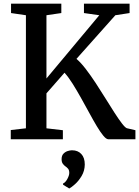

<svg xmlns="http://www.w3.org/2000/svg" viewBox="-20 -763 762 1052"><path d="M39 0V-50.5L122 -60V-679.5L40.5 -691.5V-743H316V-691.5L234.5 -679.5V-333L524 -679.5L440 -691.5V-743H690V-691.5L612 -679.5L399 -440.5Q423.5 -419.5 450.5 -384.2Q477.5 -349 505 -307Q532.5 -265 558.5 -223Q584.5 -181 607.5 -145.2Q630.5 -109.5 648 -86.8Q665.5 -64 675 -60.5L722 -49.5V0H573.5Q562 0 545.8 -19.8Q529.5 -39.5 510 -72.2Q490.5 -105 468.8 -145Q447 -185 424 -226.2Q401 -267.5 378.2 -303.8Q355.5 -340 333.5 -364.5L234.5 -251.5V-60L324.5 -49.5V0ZM444.5 138.5Q444 173 427.5 200.8Q411 228.5 391 246.2Q371 264 360 269.5H359L326 249.5L325 243Q339 236.5 349.2 217.2Q359.5 198 359.5 184.5Q359.5 169 352.8 161.2Q346 153.5 338.5 148.5Q330.5 143 324 134Q317.5 125 317.5 109Q317.5 89.5 327.8 79Q338 68.5 351.2 64.5Q364.5 60.5 373 60.5H375.5Q406.5 60.5 425.5 80.8Q444.5 101 444.5 138.5Z"/></svg>

Font: Merriweather 20pt Medium
Style: Regular
Weight: 500
Version: Version 2.100